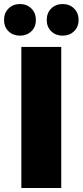

<svg xmlns="http://www.w3.org/2000/svg" viewBox="-36 -933 410 953"><path d="M70 -700H268V0H70ZM-16 -834Q-16 -869 6.5 -891Q29 -913 63 -913Q97 -913 119.5 -891Q142 -869 142 -834Q142 -799 119.5 -777.5Q97 -756 63 -756Q29 -756 6.5 -777.5Q-16 -799 -16 -834ZM196 -834Q196 -869 218.5 -891Q241 -913 275 -913Q309 -913 331.5 -891Q354 -869 354 -834Q354 -799 331.5 -777.5Q309 -756 275 -756Q241 -756 218.5 -777.5Q196 -799 196 -834Z"/></svg>

Font: CMG Sans ExtraBold
Style: Regular
Weight: 800
Designer: Julieta Ulanovsky
Foundry: Julieta Ulanovsky
Version: Version 7.200